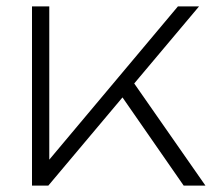

<svg xmlns="http://www.w3.org/2000/svg" viewBox="-20 -580 667 600"><path d="M80 0V-560H134V-56L118 -62L536 -560H602L131 0ZM554 0 359 -281 387 -337 622 0Z"/></svg>

Font: Unbounded ExtraLight
Style: Regular
Weight: 250
Designer: Luke Prowse, Jean-Baptiste Morizot, Fátima Lázaro, Florian Runge
Foundry: NaN
Version: Version 1.701;gftools[0.9.28.dev5+ged2979d]